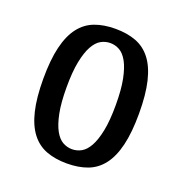

<svg xmlns="http://www.w3.org/2000/svg" viewBox="-101 -599 661 697"><g transform="rotate(20 230.0 -250.0)"><path d="M325 -250Q325 -310 317 -349.5Q309 -389 296 -412.5Q283 -436 266 -445.5Q249 -455 230 -455Q211 -455 194 -445.5Q177 -436 164 -412.5Q151 -389 143 -349.5Q135 -310 135 -250Q135 -190 143 -150.5Q151 -111 164 -87.5Q177 -64 194 -54.5Q211 -45 230 -45Q249 -45 266 -54.5Q283 -64 296 -87.5Q309 -111 317 -150.5Q325 -190 325 -250ZM415 -250Q415 -177 403 -127Q391 -77 367.5 -46.5Q344 -16 309.5 -3Q275 10 230 10Q185 10 150.5 -3Q116 -16 92.5 -46.5Q69 -77 57 -127Q45 -177 45 -250Q45 -323 57 -373Q69 -423 92.5 -453.5Q116 -484 150.5 -497Q185 -510 230 -510Q275 -510 309.5 -497Q344 -484 367.5 -453.5Q391 -423 403 -373Q415 -323 415 -250Z"/></g></svg>

Font: Cuprum
Style: Regular
Weight: 400
Designer: Jovanny Lemonad
Foundry: Jovanny Lemonad
Version: Version 1.002